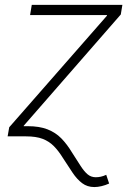

<svg xmlns="http://www.w3.org/2000/svg" viewBox="-20 -549 531 773"><path d="M10.7 0 17.1 -36.6 410.6 -485.8V-488.3H101.1L107.9 -529.3H472.7L466.3 -490.7L75.7 -43L67.4 0ZM359.9 204.1Q331.5 204.1 310.8 188.5Q290 172.9 272 146Q253.9 119.1 232.9 86.4Q215.8 58.6 196.8 39.3Q177.7 20 151.6 10Q125.5 0 85 0H46.4L53.2 -41H91.3Q138.7 -41 171.1 -28.3Q203.6 -15.6 226.6 7.8Q249.5 31.2 269 63.5Q289.6 95.2 303.7 117.7Q317.9 140.1 332 152.3Q346.2 164.6 365.7 164.6Q375.5 164.6 385.7 162.4Q396 160.2 407.7 154.8L419.4 189.9Q404.3 196.8 388.9 200.4Q373.5 204.1 359.9 204.1Z"/></svg>

Font: Inter 24pt ExtraLight
Style: Italic
Weight: 250
Italic angle: -9.3988°
Version: Version 4.001;git-66647c0bb